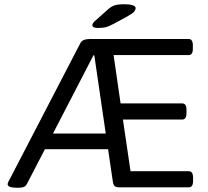

<svg xmlns="http://www.w3.org/2000/svg" viewBox="-20 -884 983 906"><path d="M61 2Q16 2 16 -15Q16 -20 21 -29L360 -682Q370 -700 405 -700H870Q890 -700 890 -670V-654Q890 -624 870 -624H516L549 -396H840Q860 -396 860 -366V-350Q860 -320 840 -320H560L596 -76H871Q891 -76 891 -46V-30Q891 0 871 0H543Q526 0 520 -7Q514 -14 512 -30L490 -180H192L107 -16Q101 -5 91.5 -1.5Q82 2 67 2ZM421 -623 230 -254H479L425 -623ZM442 -752Q416 -752 416 -765Q416 -774 427 -784L491 -841Q505 -853 520.5 -858.5Q536 -864 567 -864Q590 -864 605 -859.5Q620 -855 620 -846Q620 -838 613.5 -829.5Q607 -821 580 -806L519 -773Q497 -761 482 -756.5Q467 -752 442 -752Z"/></svg>

Font: Asap Semi Expanded
Style: Regular
Weight: 400
Width: 6
Designer: Pablo Cosgaya
Foundry: Omnibus-Type
Version: Version 3.001; ttfautohint (v1.8.4.7-5d5b)